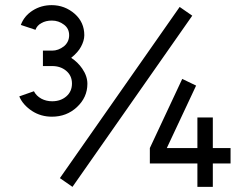

<svg xmlns="http://www.w3.org/2000/svg" viewBox="-20 -727 941 747"><path d="M689 -420 563 -151V-91H748V0H808V-91H877V-151H808V-270H748V-151H629L743 -394ZM679 -700 213 -34 262 0 728 -666ZM181 -707Q140 -707 107 -686Q74 -665 61 -630L118 -611Q124 -628 141 -637Q158 -647 182 -647Q208 -647 229 -631Q249 -616 249 -590Q249 -564 229 -547Q207 -530 183 -530H147V-470H183Q215 -470 237 -452Q260 -433 260 -402Q260 -371 238 -352Q216 -333 183 -333Q160 -333 141 -343Q121 -354 112 -372L55 -352Q62 -335 75 -320.5Q88 -306 105 -295Q139 -273 182 -273Q239 -273 279 -310Q320 -348 320 -401Q320 -431 300 -460Q283 -485 257 -502Q284 -524 295 -545Q301 -556 304.5 -567.5Q308 -579 308 -590Q308 -640 271 -673Q232 -707 181 -707Z"/></svg>

Font: Unageo Variable
Style: Regular
Weight: 300
Designer: Richard Sepsi
Foundry: Richard Sepsi
Version: Version 2.200